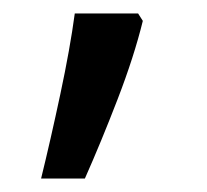

<svg xmlns="http://www.w3.org/2000/svg" viewBox="-20 -136 308 285"><path d="M192 -105Q179 -52 154.5 11.5Q130 75 106 129H41Q55 72 69.5 4Q84 -64 91 -116H185Z"/></svg>

Font: Noto Sans Sora Sompeng
Style: Regular
Weight: 400
Designer: Monotype Design Team. David Williams.
Foundry: Monotype Imaging Inc.
Version: Version 2.101